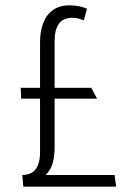

<svg xmlns="http://www.w3.org/2000/svg" viewBox="-20 -704 468 724"><path d="M68 0H418L412 -44H152Q171 -63 178.5 -88.5Q186 -114 186 -148V-332H346L324 -373H186V-554Q186 -590 201.5 -613.5Q217 -637 255 -637Q265 -637 277.5 -633.5Q290 -630 296 -627L308 -671Q302 -674 291.5 -677Q281 -680 268.5 -682Q256 -684 242 -684Q206 -684 181 -667Q156 -650 143.5 -618.5Q131 -587 131 -545V-373H58L60 -332H131V-127Q131 -91 116 -68Q101 -45 64 -44Z"/></svg>

Font: Catamaran ExtraLight
Style: Regular
Weight: 250
Designer: Pria Ravichandran
Version: Version 2.000